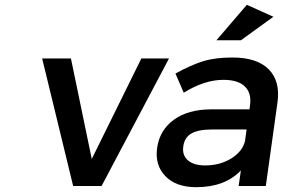

<svg xmlns="http://www.w3.org/2000/svg" viewBox="-20 -776 1180 801"><path d="M155.8 -532.2H275.9L362.8 -112.8L569.8 -532.2H685.1L403.8 0H285.2Z M635.7 -160.2Q646.5 -233.9 705.6 -276.6Q764.6 -319.3 859.9 -319.8H1021L1022.9 -335.9Q1030.3 -386.7 1002 -414.8Q973.6 -442.9 911.6 -442.9Q833 -442.9 746.6 -389.2L711.9 -469.2Q777.8 -505.4 828.1 -520.8Q878.4 -536.1 949.7 -536.1Q1052.2 -536.1 1101.1 -486.8Q1149.9 -437.5 1137.7 -349.1L1088.9 0H975.6L984.9 -64.9Q918 4.9 798.8 4.9Q713.9 4.9 669.4 -41.7Q625 -88.4 635.7 -160.2ZM744.6 -165Q739.3 -128.9 763.7 -107.4Q788.1 -85.9 835.9 -85.9Q897.5 -85.9 944.3 -114.7Q991.2 -143.6 1002 -187L1008.8 -235.8H864.7Q807.6 -235.8 778.6 -219.2Q749.5 -202.6 744.6 -165ZM882.8 -607.9 1009.8 -755.9 1120.6 -706.1 984.9 -607.9Z"/></svg>

Font: Trueno
Style: Italic
Weight: 400
Designer: Julieta Ulanovsky
Foundry: Julieta Ulanovsky
Version: Version 3.001b | FøM Fix